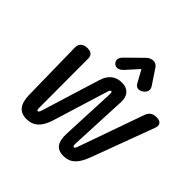

<svg xmlns="http://www.w3.org/2000/svg" viewBox="-239 -1235 1480 1480"><g transform="rotate(45 501.0 -495.5)"><path d="M131 -133 122 -642Q121 -674 140 -692Q159 -710 194 -710Q255 -710 255 -657L256 -122Q256 -107 258 -101Q260 -95 266 -95Q272 -95 276 -101Q280 -107 285 -121L433 -600Q467 -710 571 -710Q620 -710 646.5 -681Q673 -652 671 -600L649 -121V-116Q649 -95 660 -95Q666 -95 670.5 -101Q675 -107 680 -122L869 -657Q879 -684 898 -697Q917 -710 948 -710Q974 -710 988 -699.5Q1002 -689 1002 -670Q1002 -657 996 -642L807 -133Q779 -57 742 -23.5Q705 10 650 10Q594 10 569 -24Q544 -58 547 -130L567 -578V-586Q567 -596 565 -600.5Q563 -605 558 -605Q546 -605 539 -578L401 -130Q379 -58 341.5 -24Q304 10 248 10Q190 10 161.5 -25.5Q133 -61 131 -133ZM417 -807Q417 -829 439 -851L567 -977Q578 -988 593 -994.5Q608 -1001 622 -1001Q636 -1001 648 -994.5Q660 -988 668 -977L752 -851Q761 -838 761 -823Q761 -795 732 -775Q714 -763 697 -763Q672 -763 657 -790L602 -890L512 -790Q486 -763 462 -763Q445 -763 432 -775Q417 -789 417 -807Z"/></g></svg>

Font: Kodchasan
Style: Bold Italic
Weight: 700
Italic angle: -10°
Version: Version 1.000; ttfautohint (v1.6)